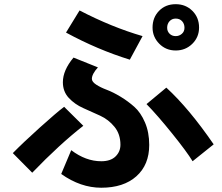

<svg xmlns="http://www.w3.org/2000/svg" viewBox="-20 -838 1040 899"><path d="M289.1 -685.5 352.5 -789.1Q502.9 -710.9 647.5 -668.9L587.9 -558.6Q436.5 -605.5 289.1 -685.5ZM266.6 -23.4 313.5 -134.8Q381.8 -83 454.1 -83Q498 -83 521 -105.5Q543.9 -127.9 543.9 -160.2Q543.9 -210 516.1 -244.1Q488.3 -278.3 448.7 -296.4Q409.2 -314.5 369.6 -332Q330.1 -349.6 302.2 -379.4Q274.4 -409.2 274.4 -453.1Q274.4 -508.8 324.2 -568.4L438.5 -522.5Q410.2 -491.2 410.2 -468.8Q410.2 -455.1 430.2 -441.9Q450.2 -428.7 480 -417.5Q509.8 -406.2 544.4 -385.3Q579.1 -364.3 608.9 -337.9Q638.7 -311.5 658.7 -265.1Q678.7 -218.8 678.7 -159.2Q678.7 -66.4 618.7 -12.7Q558.6 41 454.1 41Q357.4 41 266.6 -23.4ZM40 -121.1Q88.9 -170.9 167 -241.2Q245.1 -311.5 280.3 -337.9L370.1 -249Q258.8 -162.1 130.9 -29.3ZM666 -350.6 758.8 -427.7Q865.2 -330.1 980.5 -162.1L881.8 -83Q854.5 -127.9 785.6 -213.4Q716.8 -298.8 666 -350.6ZM762.7 -708Q762.7 -691.4 773.9 -680.2Q785.2 -668.9 802.7 -668.9Q819.3 -668.9 831.5 -679.7Q843.8 -690.4 843.8 -708Q843.8 -726.6 832.5 -738.8Q821.3 -751 802.7 -751Q785.2 -751 773.9 -738.8Q762.7 -726.6 762.7 -708ZM694.3 -709Q694.3 -755.9 724.6 -787.1Q754.9 -818.4 802.7 -818.4Q849.6 -818.4 880.9 -787.1Q912.1 -755.9 912.1 -709Q912.1 -664.1 880.4 -632.8Q848.6 -601.6 802.7 -601.6Q756.8 -601.6 725.6 -633.3Q694.3 -665 694.3 -709Z"/></svg>

Font: Gothic A1 ExtraBold
Style: Regular
Weight: 800
Designer: HanYang I&C Co.,Ltd.
Foundry: HanYang I&C Co.,Ltd.
Version: Version 2.50